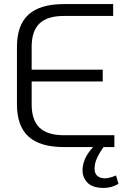

<svg xmlns="http://www.w3.org/2000/svg" viewBox="-20 -720 625 940"><path d="M560 180Q527 200 488 200Q432 200 408 174Q384 148 384 115Q384 55 436 0H293Q176 0 119.5 -51.5Q63 -103 63 -209V-491Q63 -597 119.5 -648.5Q176 -700 293 -700H534V-642H293Q212 -642 173.5 -605Q135 -568 135 -491V-379H483V-321H135V-209Q135 -132 173.5 -95Q212 -58 293 -58H540V0H487Q465 31 454 56Q443 81 443 106Q443 130 457 141.5Q471 153 494 153Q515 153 548 139Z"/></svg>

Font: KoHo
Style: Regular
Weight: 400
Version: Version 1.000; ttfautohint (v1.6)